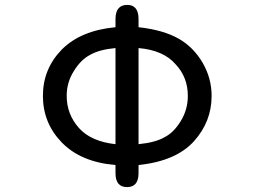

<svg xmlns="http://www.w3.org/2000/svg" viewBox="-20 -742 1040 783"><path d="M451 -36V-69Q309 -81 231 -162Q155 -241 155 -351Q155 -461 232 -540Q310 -618 451 -631V-664Q451 -722 499 -722Q545 -722 545 -664V-631Q646 -620 709 -584Q769 -550 807 -485Q843 -422 843 -351Q843 -246 771 -166Q698 -85 545 -69V-36Q545 21 498 21Q451 21 451 -36ZM302 -220Q351 -165 451 -154V-546Q385 -540 347 -518Q310 -499 281 -452Q252 -406 252 -351Q252 -276 302 -220ZM652 -183Q688 -201 717 -248Q746 -295 746 -351Q746 -427 696 -480Q647 -537 545 -546V-154Q615 -161 652 -183Z"/></svg>

Font: 寒蝉全圆体
Style: Regular
Weight: 400
Designer: Warren2060
      Designed by Motoya company      

      [Varela Round]
      Joe Prince(Latin component); Avraham Cornf
Foundry: ChillType
Version: Version 3.200